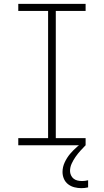

<svg xmlns="http://www.w3.org/2000/svg" viewBox="-20 -755 540 998"><path d="M75 0V-37H230V-698H75V-735H425V-698H270V-37H425V0ZM403 223Q385 223 367 218.5Q349 214 334.5 203Q320 192 312.5 175Q305 158 305 139Q305 113 316.5 88.5Q328 64 345 44Q362 24 382.5 6.5Q403 -11 425 -25V0Q411 14 397.5 29Q384 44 372.5 60.5Q361 77 352.5 95.5Q344 114 344 134Q344 145 349 156Q354 167 363 174Q372 181 383.5 183.5Q395 186 407 186Q414 186 422 185Q430 184 438 182V219Q429 221 420.5 222Q412 223 403 223Z"/></svg>

Font: Iosevka Curly Slab Extralight
Style: Regular
Weight: 200
Monospace: yes
Designer: Belleve Invis
Foundry: Belleve Invis
Version: Version 22.1.2; ttfautohint (v1.8.4)